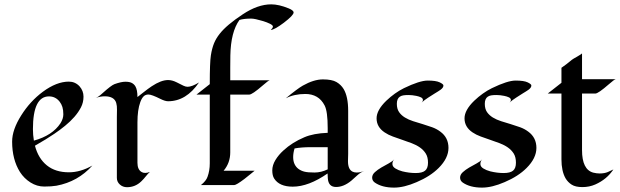

<svg xmlns="http://www.w3.org/2000/svg" viewBox="-20 -856 2868 888"><path d="M407.2 -90.3Q340.3 -15.6 241.2 2.9Q218.3 6.8 184.6 6.8Q150.9 6.8 121.1 -12Q91.3 -30.8 72.3 -60.5Q36.1 -118.2 36.1 -201.2Q36.1 -255.9 78.1 -322.3Q119.1 -387.7 178.2 -431.6Q241.7 -478.5 298.3 -478.5Q327.6 -478.5 347.7 -457Q366.2 -436 366.2 -409.2Q366.2 -382.3 354.5 -359.6Q342.8 -336.9 324 -315.4Q305.2 -293.9 281 -274.2Q256.8 -254.4 231.4 -237.3Q195.8 -212.9 141.6 -182.1Q157.2 -123 196.8 -91.1Q236.3 -59.1 298.8 -59.1Q351.6 -59.1 407.2 -90.3ZM259.8 -286.1Q272.9 -307.1 272.9 -327.1Q272.9 -347.2 268.6 -361.1Q264.2 -375 255.9 -385.7Q236.8 -410.2 206.5 -410.2Q132.3 -410.2 132.3 -258.8Q132.3 -231.9 136.7 -205.6Q222.7 -229.5 259.8 -286.1Z M900.4 -474.6Q841.3 -387.7 757.3 -387.7Q743.7 -387.7 722.2 -398.4Q681.2 -418.9 666.7 -418.9Q652.3 -418.9 643.6 -409.7Q634.8 -400.4 628.9 -383.8Q615.7 -347.7 615.7 -290V-103Q615.7 -71.8 634.8 -60.5Q641.6 -56.2 651.9 -56.2Q662.1 -56.2 673.3 -61Q663.6 -52.2 654.3 -40.3Q645 -28.3 633.3 -17.1Q605.5 9.8 567.4 9.8Q547.9 9.8 534.2 -2.7Q520.5 -15.1 520.5 -33.2V-314.5Q520.5 -331.5 521 -348.6Q521.5 -365.7 517.6 -379.9Q508.3 -410.6 464.4 -410.6Q443.4 -410.6 422.4 -402.8Q435.1 -407.2 455.1 -425.8Q494.1 -460.9 509.3 -466.8Q540.5 -478 559.8 -478Q579.1 -478 589.6 -472.4Q600.1 -466.8 606 -457Q615.7 -440.9 615.7 -407.2Q629.9 -418 646.7 -431.4Q663.6 -444.8 681.6 -457Q725.1 -485.8 757.3 -485.8Q776.4 -485.8 797.4 -475.1Q818.4 -464.4 828.6 -459.5Q838.9 -454.6 847.7 -454.6Q867.2 -454.6 900.4 -474.6Z M1044.9 -151.4Q1044.9 -102.5 1014.2 -66.4H1157.7Q1151.9 -62 1138.7 -51Q1125.5 -40 1110.4 -28.3Q1072.8 0 1063 0H909.2Q933.6 -19.5 939.9 -38.6Q950.2 -66.9 950.2 -100.6V-418.5H888.7L950.2 -466.8Q950.2 -567.9 955.3 -600.1Q960.4 -632.3 969.7 -655.3Q979 -678.2 996.1 -699.7Q1028.3 -740.7 1102.5 -789.6Q1171.9 -835.9 1234.4 -835.9Q1269.5 -835.9 1314.9 -817.4Q1337.9 -808.1 1337.9 -798.3Q1337.9 -785.2 1293 -751Q1251 -719.2 1232.4 -717.3Q1242.2 -727.1 1242.2 -733.2Q1242.2 -739.3 1228.5 -746.1Q1214.8 -752.9 1197.3 -758.3Q1158.2 -770 1142.1 -770Q1107.9 -770 1087.4 -763.7Q1047.4 -708 1045.4 -599.6Q1044.9 -570.3 1044.9 -543.5V-484.9H1228Q1221.2 -483.9 1195.3 -460.9Q1146.5 -418.5 1132.8 -418.5H1044.9Z M1590.3 -144.5 1589.4 -110.4Q1589.4 -72.3 1610.8 -62Q1619.1 -58.1 1629.9 -58.1Q1647 -58.1 1665 -65.9Q1646.5 -58.1 1632.8 -45.4Q1619.1 -32.7 1605 -20.5Q1569.8 8.8 1534.2 8.8Q1498.5 8.8 1496.1 -32.2Q1495.1 -43 1495.1 -53.7Q1407.2 7.3 1334 7.3Q1272 7.3 1248 -30.3Q1239.3 -43.9 1239.3 -67.9Q1239.3 -91.8 1253.9 -116Q1268.6 -140.1 1291 -160.2Q1331.1 -197.3 1387.7 -221.2Q1429.7 -239.3 1495.6 -241.7V-263.2Q1495.6 -340.8 1481.4 -368.2Q1467.3 -395.5 1444.8 -408.4Q1422.4 -421.4 1392.1 -421.4Q1340.8 -421.4 1301.8 -401.4Q1355.5 -445.8 1380.4 -460Q1431.6 -488.8 1473.4 -488.8Q1515.1 -488.8 1536.1 -476.6Q1557.1 -464.4 1569.3 -444.3Q1590.3 -409.2 1590.3 -343.3ZM1495.6 -72.8V-175.3H1416.5Q1374 -175.3 1342.3 -169.4Q1335.9 -148.4 1335.9 -129.4Q1335.9 -110.4 1342.5 -96.7Q1349.1 -83 1360.8 -74.5Q1372.6 -65.9 1388.2 -62Q1403.8 -58.1 1434.6 -58.1Q1465.3 -58.1 1495.6 -72.8Z M1926.8 -378.9Q1936 -385.7 1936 -393.6Q1936 -401.4 1926.8 -405.8Q1917.5 -410.2 1905.3 -412.6Q1886.2 -416.5 1869.9 -416.5Q1853.5 -416.5 1844.5 -414.8Q1835.4 -413.1 1829.1 -408.7Q1815.4 -399.4 1815.4 -376Q1815.4 -352.5 1825.7 -337.6Q1835.9 -322.8 1852.8 -312.5Q1869.6 -302.2 1891.1 -295.4Q1912.6 -288.6 1934.8 -282Q1957 -275.4 1978.5 -267.6Q2000 -259.8 2016.6 -247.1Q2054.2 -219.7 2054.2 -171.9Q2054.2 -124.5 2008.8 -79.1Q1970.2 -40.5 1907.2 -13.7Q1848.6 11.7 1802.7 11.7Q1747.1 11.7 1713.4 -11.7Q1701.2 -20.5 1701.2 -34.4Q1701.2 -48.3 1713.9 -59.8Q1726.6 -71.3 1743.7 -81.3Q1760.7 -91.3 1777.8 -100.3Q1794.9 -109.4 1803.7 -119.6Q1794.9 -109.9 1794.9 -97.7Q1794.9 -85.4 1808.6 -76.9Q1822.3 -68.4 1840.8 -63.5Q1873 -55.7 1902.8 -55.7Q1932.6 -55.7 1946 -66.7Q1959.5 -77.6 1959.5 -103.5Q1959.5 -129.4 1949.2 -145.8Q1939 -162.1 1922.4 -173.8Q1905.8 -185.5 1884.3 -193.6Q1862.8 -201.7 1840.6 -209.2Q1818.4 -216.8 1796.9 -224.6Q1775.4 -232.4 1758.8 -243.7Q1721.7 -268.6 1721.7 -308.6Q1721.7 -346.7 1766.6 -390.1Q1805.7 -427.2 1848.1 -448.2Q1920.9 -483.4 1958 -483.4Q1996.6 -483.4 2013.7 -475.1Q2030.8 -466.8 2030.8 -460.7Q2030.8 -454.6 2026.9 -449.7Q2022.9 -444.8 2017.3 -440.7Q2011.7 -436.5 2005.9 -433.1Q2000 -429.7 1989.3 -422.9Q1978.5 -416 1960.4 -404.5Q1942.4 -393.1 1926.8 -378.9Z M2333.5 -378.9Q2342.8 -385.7 2342.8 -393.6Q2342.8 -401.4 2333.5 -405.8Q2324.2 -410.2 2312 -412.6Q2293 -416.5 2276.6 -416.5Q2260.3 -416.5 2251.2 -414.8Q2242.2 -413.1 2235.8 -408.7Q2222.2 -399.4 2222.2 -376Q2222.2 -352.5 2232.4 -337.6Q2242.7 -322.8 2259.5 -312.5Q2276.4 -302.2 2297.9 -295.4Q2319.3 -288.6 2341.6 -282Q2363.8 -275.4 2385.3 -267.6Q2406.7 -259.8 2423.3 -247.1Q2460.9 -219.7 2460.9 -171.9Q2460.9 -124.5 2415.5 -79.1Q2377 -40.5 2314 -13.7Q2255.4 11.7 2209.5 11.7Q2153.8 11.7 2120.1 -11.7Q2107.9 -20.5 2107.9 -34.4Q2107.9 -48.3 2120.6 -59.8Q2133.3 -71.3 2150.4 -81.3Q2167.5 -91.3 2184.6 -100.3Q2201.7 -109.4 2210.4 -119.6Q2201.7 -109.9 2201.7 -97.7Q2201.7 -85.4 2215.3 -76.9Q2229 -68.4 2247.6 -63.5Q2279.8 -55.7 2309.6 -55.7Q2339.4 -55.7 2352.8 -66.7Q2366.2 -77.6 2366.2 -103.5Q2366.2 -129.4 2356 -145.8Q2345.7 -162.1 2329.1 -173.8Q2312.5 -185.5 2291 -193.6Q2269.5 -201.7 2247.3 -209.2Q2225.1 -216.8 2203.6 -224.6Q2182.1 -232.4 2165.5 -243.7Q2128.4 -268.6 2128.4 -308.6Q2128.4 -346.7 2173.3 -390.1Q2212.4 -427.2 2254.9 -448.2Q2327.6 -483.4 2364.7 -483.4Q2403.3 -483.4 2420.4 -475.1Q2437.5 -466.8 2437.5 -460.7Q2437.5 -454.6 2433.6 -449.7Q2429.7 -444.8 2424.1 -440.7Q2418.5 -436.5 2412.6 -433.1Q2406.7 -429.7 2396 -422.9Q2385.3 -416 2367.2 -404.5Q2349.1 -393.1 2333.5 -378.9Z M2513.2 -423.3 2576.7 -473.1V-542.5Q2603 -561 2614.3 -570.8Q2625.5 -580.6 2633.3 -585Q2641.1 -589.4 2649.4 -594.2Q2670.4 -606.4 2671.9 -608.9V-489.7H2828.1Q2821.8 -489.3 2795.9 -466.3Q2746.6 -423.3 2733.4 -423.3H2671.9V-161.6Q2671.9 -71.8 2723.6 -57.6Q2739.3 -53.7 2752.9 -53.7Q2775.4 -53.7 2791 -60.3Q2806.6 -66.9 2816.9 -72.3Q2787.1 -26.9 2733.4 -2.9Q2705.6 9.3 2673.6 9.3Q2641.6 9.3 2624 -2Q2606.4 -13.2 2595.7 -31.2Q2576.7 -64.5 2576.7 -119.1V-423.3Z"/></svg>

Font: Fondamento
Style: Regular
Weight: 400
Version: Version 1.000